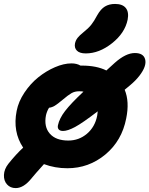

<svg xmlns="http://www.w3.org/2000/svg" viewBox="-54 -817 761 978"><path d="M382.8 -544.9Q351.6 -544.9 337.6 -559.1Q323.7 -573.2 328.1 -596.2Q331.5 -611.8 341.3 -624.3Q351.1 -636.7 371.1 -652.8Q396 -672.4 410.6 -690.7Q425.3 -709 440.9 -738.8Q459 -771 480.5 -783.9Q502 -796.9 532.2 -796.9Q570.3 -796.9 586.9 -776.1Q603.5 -755.4 596.2 -716.8Q582 -648.4 516.6 -596.7Q451.2 -544.9 382.8 -544.9ZM25.9 141.1Q-1.5 141.1 -18.3 122.3Q-35.2 103.5 -33.9 74Q-32.7 44.4 -11.2 17.1Q28.3 -32.2 64 -64.9Q9.8 -146 30.8 -252Q40 -299.8 70.6 -345.5Q101.1 -391.1 140.9 -423.1Q180.7 -455.1 225.8 -474.6Q271 -494.1 310.1 -494.1Q336.9 -494.1 356 -482.9H362.8Q438 -482.9 487.8 -458Q515.1 -483.4 530.8 -497.1Q586.9 -546.9 632.8 -546.9Q676.3 -546.9 685.1 -515.6Q694.8 -481 655.8 -430.7Q637.2 -406.7 609.9 -383.8Q605 -379.9 595.5 -371.8Q585.9 -363.8 581.1 -359.9Q606.4 -299.3 588.9 -213.9Q566.9 -100.1 482.7 -30Q398.4 40 289.1 40Q226.1 40 169.9 19Q121.1 73.2 107.9 89.8Q67.4 141.1 25.9 141.1ZM267.1 -149.9Q252 -149.9 245.1 -157.7Q238.3 -165.5 241.2 -179.2Q248.5 -213.9 277.6 -251.7Q306.6 -289.6 371.1 -350.1Q364.3 -352.1 349.1 -352.1Q327.1 -352.1 310.3 -342.5Q293.5 -333 264.2 -308.1Q239.3 -287.1 225.3 -278.6Q211.4 -270 195.8 -268.1Q185.1 -251 180.2 -230Q168.9 -171.4 199.7 -136.2Q230.5 -101.1 293.9 -101.1Q348.1 -101.1 388.9 -135.7Q429.7 -170.4 440.9 -227.1Q441.4 -231 442.4 -238.5Q443.4 -246.1 443.8 -250Q366.2 -190.4 328.4 -170.2Q290.5 -149.9 267.1 -149.9Z"/></svg>

Font: Shantell Sans Bouncy
Style: Bold Italic
Weight: 700
Italic angle: -11.31°
Designer: Stephen Nixon, Anya Danilova, Shantell Martin
Foundry: Arrow Type
Version: Version 1.006;[9816181b4]